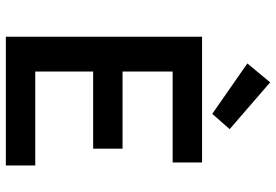

<svg xmlns="http://www.w3.org/2000/svg" viewBox="-160 -760 921 640"><g transform="rotate(90 300.0 -440.5)"><path d="M103 0V-654H522V-556H219V-389H476V-291H219V-98H532V0ZM360 -688 192 -805 255 -881 411 -746Z"/></g></svg>

Font: Source Code Pro SemiBold
Style: Regular
Weight: 600
Monospace: yes
Designer: Paul D. Hunt, Teo Tuominen
Foundry: Adobe Systems Incorporated
Version: Version 1.018;hotconv 1.0.116;makeotfexe 2.5.65601